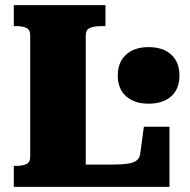

<svg xmlns="http://www.w3.org/2000/svg" viewBox="-20 -730 741 750"><path d="M392 -710H34V-628H44Q68 -628 83 -621Q98 -614 98 -592V-118Q98 -96 83 -89Q68 -82 44 -82H34V0H642V-235H542L528 -131Q526 -113 514 -103.5Q502 -94 478 -90.5Q454 -87 415 -87H315V-592Q315 -614 331.5 -621Q348 -628 375 -628H392ZM560 -325Q505 -325 472.5 -354Q440 -383 440 -435Q440 -487 472.5 -516.5Q505 -546 560 -546Q617 -546 649 -516.5Q681 -487 681 -435Q681 -383 649 -354Q617 -325 560 -325Z"/></svg>

Font: Roboto Serif 20pt ExtraBold
Style: Regular
Weight: 800
Version: Version 1.008